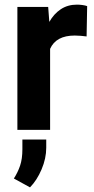

<svg xmlns="http://www.w3.org/2000/svg" viewBox="-20 -558 406 825"><path d="M354.5 -531.7 352.1 -401.4Q341.8 -402.8 327.4 -404.1Q313 -405.3 301.3 -405.3Q220.7 -405.3 195.3 -348.1V0H54.7V-528.3H187L191.9 -463.9Q211.4 -498.5 241.2 -518.3Q271 -538.1 310.5 -538.1Q321.8 -538.1 334.2 -536.4Q346.7 -534.7 354.5 -531.7ZM178.7 41.5V76.7Q178.7 122.6 158.7 169.7Q138.7 216.8 108.9 247.1L39.6 209Q56.6 182.6 66.4 153.6Q76.2 124.5 76.2 83.5V41.5Z"/></svg>

Font: Vazirmatn RD FD
Style: Bold
Weight: 700
Designer: Saber Rastikerdar
Foundry: Saber Rastikerdar
Version: Version 33.003